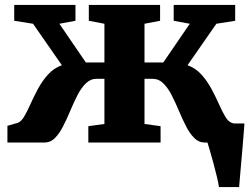

<svg xmlns="http://www.w3.org/2000/svg" viewBox="-20 -576 1008 776"><path d="M10 0V-67.5L50 -79Q65 -83.5 77.5 -104.5Q90 -125.5 103.2 -155.5Q116.5 -185.5 133.5 -217Q150.5 -248.5 173.8 -274.5Q197 -300.5 230 -312.5L113.5 -480L37.5 -492V-556H285V-492L220 -480L327 -323.5H402V-480L339 -492V-556H627V-492L564 -480V-323.5H640L747 -480L682 -492V-556H930.5V-492L854.5 -480L738 -312.5Q771 -300.5 794.2 -274.5Q817.5 -248.5 834.5 -217Q851.5 -185.5 864.8 -155.5Q878 -125.5 890.5 -104.5Q903 -83.5 918 -79L925 -77H968Q967 -64.5 965 -38.2Q963 -12 960.2 20.8Q957.5 53.5 954.5 85.8Q951.5 118 949.5 143.5Q947.5 169 946.5 180H865Q863 165.5 856.8 139.2Q850.5 113 842.8 84.2Q835 55.5 828.2 32.2Q821.5 9 818.5 0H807Q783 0 764.8 -18.5Q746.5 -37 731.5 -66.5Q716.5 -96 702.8 -128.8Q689 -161.5 674 -191Q659 -220.5 640.2 -239Q621.5 -257.5 596.5 -257.5H564V-75L629 -66V0H337V-66L402 -75V-257.5H370.5Q345.5 -257.5 326.8 -239Q308 -220.5 293 -191Q278 -161.5 264.2 -128.8Q250.5 -96 235.5 -66.5Q220.5 -37 202.5 -18.5Q184.5 0 160 0Z"/></svg>

Font: Merriweather Black
Style: Regular
Weight: 900
Designer: Eben Sorkin
Foundry: Eben Sorkin
Version: Version 2.200;gftools[0.9.31]